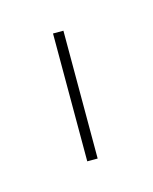

<svg xmlns="http://www.w3.org/2000/svg" viewBox="-42 -708 170 214"><g transform="rotate(-15 43.0 -601.0)"><path d="M36 -527.5H48V-675H36Z"/></g></svg>

Font: Anybody SemiExpanded Thin
Style: Regular
Weight: 250
Width: 6
Version: Version 1.113;gftools[0.9.25]